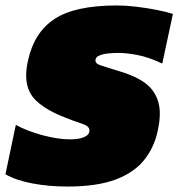

<svg xmlns="http://www.w3.org/2000/svg" viewBox="-49 -674 654 704"><path d="M198 10Q130 10 69.5 -1.5Q9 -13 -29 -35L9 -216Q52 -193 107.5 -178Q163 -163 209 -163Q241 -163 260 -171.5Q279 -180 279 -196Q279 -212 250 -221Q221 -230 175 -249Q111 -276 79 -309.5Q47 -343 47 -397Q47 -424 54 -453Q76 -555 151 -604.5Q226 -654 380 -654Q412 -654 450 -649.5Q488 -645 524 -638Q560 -631 585 -623L546 -441Q497 -464 456.5 -472Q416 -480 384 -480Q366 -480 347 -478Q328 -476 314.5 -470Q301 -464 301 -452Q301 -440 322.5 -433.5Q344 -427 388 -413Q472 -388 504.5 -350Q537 -312 537 -258Q537 -243 535 -227Q533 -211 529 -193Q516 -132 478.5 -86Q441 -40 373 -15Q305 10 198 10Z"/></svg>

Font: Kanit Black
Style: Italic
Weight: 900
Italic angle: -12°
Designer: Katatrad Team
Foundry: CadsonDemak
Version: Version 2.000; ttfautohint (v1.8.3)